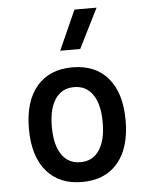

<svg xmlns="http://www.w3.org/2000/svg" viewBox="-56 -841 697 896"><g transform="rotate(-5 293.0 -392.5)"><path d="M293 9.8Q185.5 9.8 126 -60.5Q66.4 -130.9 66.4 -258.8Q66.4 -387.2 126 -457.3Q185.5 -527.3 293 -527.3Q400.9 -527.3 460.2 -457.3Q519.5 -387.2 519.5 -258.8Q519.5 -130.9 460.2 -60.5Q400.9 9.8 293 9.8ZM293 -83Q350.1 -83 381.1 -128.9Q412.1 -174.8 412.1 -258.8Q412.1 -343.3 381.1 -388.9Q350.1 -434.6 293 -434.6Q235.8 -434.6 204.8 -388.9Q173.8 -343.3 173.8 -258.8Q173.8 -174.8 204.8 -128.9Q235.8 -83 293 -83ZM243.7 -609.4 326.7 -794.9H430.2L337.4 -609.4Z"/></g></svg>

Font: Cascadia Mono PL
Style: Regular
Weight: 400
Monospace: yes
Designer: Aaron Bell
Foundry: Saja Typeworks
Version: Version 2404.023; ttfautohint (v1.8.4)